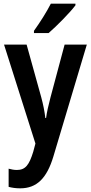

<svg xmlns="http://www.w3.org/2000/svg" viewBox="-20 -786 495 1046"><path d="M391 -757V-766H257C234 -721 200 -667 165 -618V-606H245C290 -645 362 -718 391 -757ZM2 -543 173 -4 161 41C139 112 119 140 72 140C57 140 41 137 27 133V232C46 237 66 240 90 240C180 240 235 186 271 66L453 -543H332L255 -255C244 -212 235 -175 231 -143H227C223 -179 215 -218 205 -255L125 -543Z"/></svg>

Font: Noto Sans Arabic UI Cn SmBd
Style: Regular
Weight: 600
Width: 3
Designer: Monotype Design Team, Nadine Chahine and Nizar Qandah
Foundry: Monotype Imaging Inc.
Version: Version 2.010